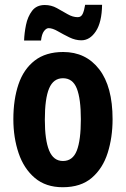

<svg xmlns="http://www.w3.org/2000/svg" viewBox="-20 -775 528 805"><path d="M452 -275Q452 -199 431.5 -134Q411 -69 365 -29.5Q319 10 243 10Q172 10 126 -29Q80 -68 58 -133Q36 -198 36 -275Q36 -358 57.5 -421.5Q79 -485 125.5 -521Q172 -557 245 -557Q340 -557 396 -484.5Q452 -412 452 -275ZM168 -273Q168 -188 186 -144Q204 -100 244 -100Q285 -100 302 -143.5Q319 -187 319 -275Q319 -361 302 -404Q285 -447 244 -447Q204 -447 186 -404.5Q168 -362 168 -273ZM81 -605Q82 -636 89 -670.5Q96 -705 114.5 -729.5Q133 -754 168 -754Q195 -754 218.5 -741Q242 -728 263.5 -715.5Q285 -703 306 -703Q320 -703 326.5 -716.5Q333 -730 337 -755H408Q407 -682 382 -644Q357 -606 321 -606Q296 -606 270.5 -618.5Q245 -631 222.5 -644Q200 -657 184 -657Q174 -657 164.5 -644.5Q155 -632 152 -605Z"/></svg>

Font: Noto Sans Arabic ExtCond
Style: Bold
Weight: 700
Width: 2
Designer: Monotype Design Team, Nadine Chahine, Nizar Qandah and Khaled Hosny
Foundry: Monotype Imaging Inc.
Version: Version 2.012; ttfautohint (v1.8.4.7-5d5b)